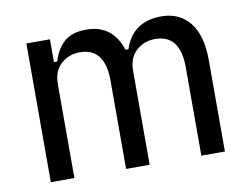

<svg xmlns="http://www.w3.org/2000/svg" viewBox="-63 -618 917 706"><g transform="rotate(-10 395.5 -265.0)"><path d="M73 0V-518H161V-433H173Q187 -479 216 -504.5Q245 -530 298 -530Q396 -530 428 -432H439Q471 -530 579 -530Q645 -530 684 -482.5Q723 -435 723 -340V0H635V-331Q635 -390 612 -421Q589 -452 542 -452Q500 -452 471 -425.5Q442 -399 442 -351V0H354V-331Q354 -390 331 -421Q308 -452 261 -452Q219 -452 190 -425.5Q161 -399 161 -351V0Z"/></g></svg>

Font: IBM Plex Sans Cond Text
Style: Regular
Weight: 450
Width: 3
Designer: Mike Abbink, Paul van der Laan, Pieter van Rosmalen
Foundry: Bold Monday
Version: Version 1.3